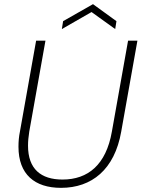

<svg xmlns="http://www.w3.org/2000/svg" viewBox="-20 -898 685 925"><path d="M69 -191C69 -58 147 7 274 7C422 7 532 -81 564 -264L642 -702H597L519 -264C491 -104 404 -33 281 -33C177 -33 115 -84 115 -196C115 -217 117 -239 121 -264L199 -702H154L76 -264C71 -240 69 -216 69 -191ZM421 -840 535 -758 541 -796 428 -878 284 -796 278 -758Z"/></svg>

Font: Momo Neue ExtLt
Style: Italic
Weight: 200
Italic angle: -10°
Designer: Ninad Kale (Devanagari), Jonny Pinhorn (Latin)
Foundry: Indian Type Foundry
Version: 4.004